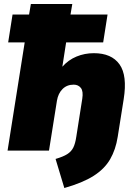

<svg xmlns="http://www.w3.org/2000/svg" viewBox="-20 -756 692 964"><path d="M303 188 259 42Q297 31 317.5 18Q338 5 348 -15Q358 -35 363 -69L393 -260Q399 -298 386 -314.5Q373 -331 350 -331Q316 -331 294 -309Q272 -287 266 -251L226 0H18L104 -543H21L43 -683H126L135 -736H343L334 -683H520L498 -543H312L293 -421Q323 -455 364 -472Q405 -489 451 -489Q540 -489 580 -433Q620 -377 601 -258L571 -69Q561 -5 533 43.5Q505 92 450 127Q395 162 303 188Z"/></svg>

Font: Winston Black
Style: Italic
Weight: 900
Italic angle: -9°
Designer: Original fonts by Vernon Adams / Changes by Cristiano Sobral
Foundry: VOriginal fonts by Vernon Adams / Changes by Cristiano Sobral
Version: Version 2.503;July 17, 2020;FontCreator 13.0.0.2655 64-bit